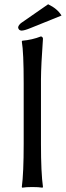

<svg xmlns="http://www.w3.org/2000/svg" viewBox="-20 -867 305 890"><path d="M203.1 -847.2Q246.1 -826.7 265.1 -794.9L121.1 -736.8Q92.8 -725.1 79.1 -725.1Q65.4 -726.6 64 -740.2Q65.9 -751.5 79.1 -761.2ZM89.8 -200.2V-481.9Q89.8 -625 81.1 -674.8L83 -678.2Q128.9 -682.1 169.9 -698.2Q178.2 -696.3 179.2 -688Q170.4 -565.9 169.9 -500V-200.2Q169.9 -65.9 179.2 0L176.8 2.9Q158.7 0 129.9 0Q101.1 0 83 2.9L81.1 0Q89.8 -65.4 89.8 -200.2Z"/></svg>

Font: Linux Biolinum O
Style: Regular
Weight: 400
Designer: Philipp H. Poll
Foundry: Philipp H. Poll
Version: Version 1.0.4